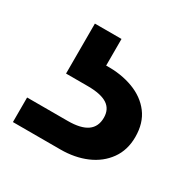

<svg xmlns="http://www.w3.org/2000/svg" viewBox="-78 -76 396 406"><g transform="rotate(30 120.0 126.5)"><path d="M0 260V200H99Q131 200 146.5 189Q162 178 162 156Q162 135 146.5 125Q131 115 99 115H46V-7H111V58Q147 57 176.5 68Q206 79 223 101.5Q240 124 240 158Q240 190 223.5 213Q207 236 179 248Q151 260 116 260Z"/></g></svg>

Font: DM Sans 20pt Medium
Style: Regular
Weight: 500
Version: Version 4.004;gftools[0.9.30]